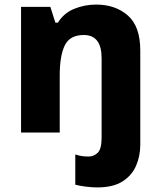

<svg xmlns="http://www.w3.org/2000/svg" viewBox="-20 -579 703 839"><path d="M405 240Q382 240 354.5 236.5Q327 233 309 228V96Q325 101 337.5 103Q350 105 367 105Q390 105 407 88.5Q424 72 424 22V-325Q424 -426 346 -426Q285 -426 263 -380.5Q241 -335 241 -250V0H72V-549H200L222 -480H233Q259 -522 304.5 -540.5Q350 -559 400 -559Q484 -559 538.5 -511.5Q593 -464 593 -358V53Q593 103 574.5 145.5Q556 188 515 214Q474 240 405 240Z"/></svg>

Font: Noto Sans Bengali ExtraBold
Style: Regular
Weight: 800
Designer: Jelle Bosma - Monotype Design Team
Foundry: Monotype Imaging Inc.
Version: Version 2.003; ttfautohint (v1.8.4.7-5d5b)